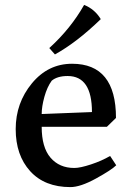

<svg xmlns="http://www.w3.org/2000/svg" viewBox="-20 -752 534 783"><path d="M391 -674Q293 -579 204 -530L181 -556Q269 -636 323 -732Q366 -715 391 -674ZM267 11Q162 11 103 -54Q44 -119 44 -225.5Q44 -332 110 -412Q176 -492 274 -492Q453 -492 453 -271L416 -235H150Q150 -151 186 -109Q222 -67 283 -67Q307 -67 351 -81.5Q395 -96 429 -116L454 -78Q435 -59 371.5 -24Q308 11 267 11ZM256 -442Q214 -442 191 -423Q172 -397 161 -357Q150 -317 150 -287L355 -295Q355 -442 256 -442Z"/></svg>

Font: Asul
Style: Regular
Weight: 400
Designer: Mariela Monsalve
Foundry: Mariela Monsalve
Version: Version 1.002